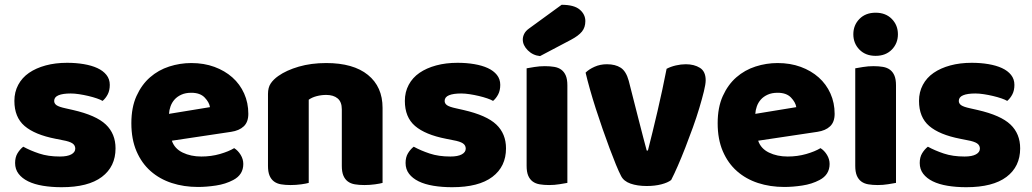

<svg xmlns="http://www.w3.org/2000/svg" viewBox="-20 -764 4306 801"><path d="M462 -145Q462 -69 405 -26Q348 17 237 17Q195 17 159 11Q123 5 97.5 -7.5Q72 -20 57.5 -39Q43 -58 43 -84Q43 -108 53 -124.5Q63 -141 77 -152Q106 -136 143.5 -123.5Q181 -111 230 -111Q261 -111 277.5 -120Q294 -129 294 -144Q294 -158 282 -166Q270 -174 242 -179L212 -185Q125 -202 82.5 -238.5Q40 -275 40 -343Q40 -380 56 -410Q72 -440 101 -460Q130 -480 170.5 -491Q211 -502 260 -502Q297 -502 329.5 -496.5Q362 -491 386 -480Q410 -469 424 -451.5Q438 -434 438 -410Q438 -387 429.5 -370.5Q421 -354 408 -343Q400 -348 384 -353.5Q368 -359 349 -363.5Q330 -368 310.5 -371Q291 -374 275 -374Q242 -374 224 -366.5Q206 -359 206 -343Q206 -332 216 -325Q226 -318 254 -312L285 -305Q381 -283 421.5 -244.5Q462 -206 462 -145Z M806 16Q747 16 696.5 -0.5Q646 -17 608.5 -50Q571 -83 549.5 -133Q528 -183 528 -250Q528 -316 549.5 -363.5Q571 -411 606 -441.5Q641 -472 686 -486.5Q731 -501 778 -501Q831 -501 874.5 -485Q918 -469 949.5 -441Q981 -413 998.5 -374Q1016 -335 1016 -289Q1016 -255 997 -237Q978 -219 944 -214L697 -177Q708 -144 742 -127.5Q776 -111 820 -111Q861 -111 897.5 -121.5Q934 -132 957 -146Q973 -136 984 -118Q995 -100 995 -80Q995 -35 953 -13Q921 4 881 10Q841 16 806 16ZM778 -377Q754 -377 736.5 -369Q719 -361 708 -348.5Q697 -336 691.5 -320.5Q686 -305 685 -289L856 -317Q853 -337 834 -357Q815 -377 778 -377Z M1406 -308Q1406 -339 1388.5 -353.5Q1371 -368 1341 -368Q1321 -368 1301.5 -363Q1282 -358 1268 -348V-1Q1258 2 1236.5 5Q1215 8 1192 8Q1170 8 1152.5 5Q1135 2 1123 -7Q1111 -16 1104.5 -31.5Q1098 -47 1098 -72V-372Q1098 -399 1109.5 -416Q1121 -433 1141 -447Q1175 -471 1226.5 -486Q1278 -501 1341 -501Q1454 -501 1515 -451.5Q1576 -402 1576 -314V-1Q1566 2 1544.5 5Q1523 8 1500 8Q1478 8 1460.5 5Q1443 2 1431 -7Q1419 -16 1412.5 -31.5Q1406 -47 1406 -72Z M2091 -145Q2091 -69 2034 -26Q1977 17 1866 17Q1824 17 1788 11Q1752 5 1726.5 -7.5Q1701 -20 1686.5 -39Q1672 -58 1672 -84Q1672 -108 1682 -124.5Q1692 -141 1706 -152Q1735 -136 1772.5 -123.5Q1810 -111 1859 -111Q1890 -111 1906.5 -120Q1923 -129 1923 -144Q1923 -158 1911 -166Q1899 -174 1871 -179L1841 -185Q1754 -202 1711.5 -238.5Q1669 -275 1669 -343Q1669 -380 1685 -410Q1701 -440 1730 -460Q1759 -480 1799.5 -491Q1840 -502 1889 -502Q1926 -502 1958.5 -496.5Q1991 -491 2015 -480Q2039 -469 2053 -451.5Q2067 -434 2067 -410Q2067 -387 2058.5 -370.5Q2050 -354 2037 -343Q2029 -348 2013 -353.5Q1997 -359 1978 -363.5Q1959 -368 1939.5 -371Q1920 -374 1904 -374Q1871 -374 1853 -366.5Q1835 -359 1835 -343Q1835 -332 1845 -325Q1855 -318 1883 -312L1914 -305Q2010 -283 2050.5 -244.5Q2091 -206 2091 -145Z M2323 -744Q2375 -744 2398.5 -724Q2422 -704 2422 -676Q2422 -650 2408 -632.5Q2394 -615 2362 -598L2233 -530Q2203 -533 2182 -554Q2161 -575 2161 -599Q2161 -611 2167 -623Q2173 -635 2187 -645ZM2347 -1Q2336 1 2314.5 4.5Q2293 8 2271 8Q2249 8 2231.5 5Q2214 2 2202 -7Q2190 -16 2183.5 -31.5Q2177 -47 2177 -72V-479Q2188 -481 2209.5 -484.5Q2231 -488 2253 -488Q2275 -488 2292.5 -485Q2310 -482 2322 -473Q2334 -464 2340.5 -448.5Q2347 -433 2347 -408Z M2780 -13Q2766 -2 2739 5Q2712 12 2678 12Q2639 12 2610.5 2Q2582 -8 2571 -30Q2562 -47 2549.5 -77.5Q2537 -108 2523 -145.5Q2509 -183 2494 -226Q2479 -269 2465.5 -311Q2452 -353 2441 -392Q2430 -431 2423 -461Q2437 -475 2460.5 -485.5Q2484 -496 2512 -496Q2547 -496 2569.5 -481.5Q2592 -467 2603 -427L2642 -274Q2653 -229 2663 -192.5Q2673 -156 2678 -136H2683Q2702 -210 2723 -300Q2744 -390 2761 -477Q2778 -486 2799.5 -491Q2821 -496 2841 -496Q2876 -496 2900 -481Q2924 -466 2924 -429Q2924 -413 2916.5 -382.5Q2909 -352 2897.5 -313.5Q2886 -275 2870.5 -232Q2855 -189 2839 -148Q2823 -107 2807.5 -71.5Q2792 -36 2780 -13Z M3252 16Q3193 16 3142.5 -0.5Q3092 -17 3054.5 -50Q3017 -83 2995.5 -133Q2974 -183 2974 -250Q2974 -316 2995.5 -363.5Q3017 -411 3052 -441.5Q3087 -472 3132 -486.5Q3177 -501 3224 -501Q3277 -501 3320.5 -485Q3364 -469 3395.5 -441Q3427 -413 3444.5 -374Q3462 -335 3462 -289Q3462 -255 3443 -237Q3424 -219 3390 -214L3143 -177Q3154 -144 3188 -127.5Q3222 -111 3266 -111Q3307 -111 3343.5 -121.5Q3380 -132 3403 -146Q3419 -136 3430 -118Q3441 -100 3441 -80Q3441 -35 3399 -13Q3367 4 3327 10Q3287 16 3252 16ZM3224 -377Q3200 -377 3182.5 -369Q3165 -361 3154 -348.5Q3143 -336 3137.5 -320.5Q3132 -305 3131 -289L3302 -317Q3299 -337 3280 -357Q3261 -377 3224 -377Z M3540 -621Q3540 -659 3565.5 -685Q3591 -711 3633 -711Q3675 -711 3700.5 -685Q3726 -659 3726 -621Q3726 -583 3700.5 -557Q3675 -531 3633 -531Q3591 -531 3565.5 -557Q3540 -583 3540 -621ZM3718 -1Q3707 1 3685.5 4.5Q3664 8 3642 8Q3620 8 3602.5 5Q3585 2 3573 -7Q3561 -16 3554.5 -31.5Q3548 -47 3548 -72V-479Q3559 -481 3580.5 -484.5Q3602 -488 3624 -488Q3646 -488 3663.5 -485Q3681 -482 3693 -473Q3705 -464 3711.5 -448.5Q3718 -433 3718 -408Z M4236 -145Q4236 -69 4179 -26Q4122 17 4011 17Q3969 17 3933 11Q3897 5 3871.5 -7.5Q3846 -20 3831.5 -39Q3817 -58 3817 -84Q3817 -108 3827 -124.5Q3837 -141 3851 -152Q3880 -136 3917.5 -123.5Q3955 -111 4004 -111Q4035 -111 4051.5 -120Q4068 -129 4068 -144Q4068 -158 4056 -166Q4044 -174 4016 -179L3986 -185Q3899 -202 3856.5 -238.5Q3814 -275 3814 -343Q3814 -380 3830 -410Q3846 -440 3875 -460Q3904 -480 3944.5 -491Q3985 -502 4034 -502Q4071 -502 4103.5 -496.5Q4136 -491 4160 -480Q4184 -469 4198 -451.5Q4212 -434 4212 -410Q4212 -387 4203.5 -370.5Q4195 -354 4182 -343Q4174 -348 4158 -353.5Q4142 -359 4123 -363.5Q4104 -368 4084.5 -371Q4065 -374 4049 -374Q4016 -374 3998 -366.5Q3980 -359 3980 -343Q3980 -332 3990 -325Q4000 -318 4028 -312L4059 -305Q4155 -283 4195.5 -244.5Q4236 -206 4236 -145Z"/></svg>

Font: Baloo Paaji
Style: Regular
Weight: 400
Designer: Shuchita Grover and Ek Type
Foundry: Ek Type
Version: Version 1.443;PS 1.000;hotconv 16.6.51;makeotf.lib2.5.65220;